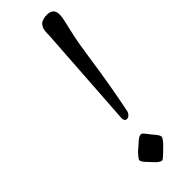

<svg xmlns="http://www.w3.org/2000/svg" viewBox="-239 -701 726 726"><g transform="rotate(-45 124.5 -338.0)"><path d="M68 -50Q68 -55 78.5 -67Q89 -79 94 -83Q101 -88 111.5 -98Q122 -108 128.5 -112Q135 -116 142 -116Q146 -116 149.5 -112.5Q153 -109 160.5 -99Q168 -89 173 -83Q191 -63 191 -55Q191 -44 161 -16Q134 11 129 11Q117 11 98 -11Q94 -16 85 -25Q76 -34 72 -40Q68 -46 68 -50ZM133 -211Q133 -217 135 -239L161 -627Q161 -628 161 -635Q161 -642 161.5 -645Q162 -648 163 -654.5Q164 -661 166 -664.5Q168 -668 171.5 -673Q175 -678 180 -680.5Q185 -683 192.5 -685Q200 -687 209 -687Q245 -687 245 -654Q245 -640 241 -624Q237 -608 227.5 -565Q218 -522 209 -457Q191 -331 167 -214Q166 -208 160 -201Q154 -194 146 -194Q133 -194 133 -211Z"/></g></svg>

Font: OFL Sorts Mill Goudy TT
Style: Italic
Weight: 500
Italic angle: -6°
Version: Version 003.000